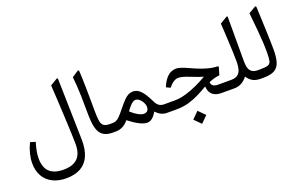

<svg xmlns="http://www.w3.org/2000/svg" viewBox="-106 -1144 2919 1867"><g transform="rotate(-20 1353.5 -210.5)"><path d="M584 -43 569.3 -669.9Q568.8 -678.2 565.4 -680.4Q562 -682.6 555.2 -678.7L484.4 -636.2Q488.3 -574.2 492.4 -501.5Q496.6 -428.7 500.2 -354.2Q503.9 -279.8 506.8 -212.9Q509.8 -146 511.5 -95Q513.2 -43.9 513.2 -18.6Q513.2 46.4 492.2 89.4Q471.2 132.3 428.2 153.8Q385.3 175.3 318.8 175.3Q223.1 175.3 175 129.2Q127 83 127 -9.3Q127 -77.6 156.2 -171.9L102.5 -188Q77.1 -134.3 64.7 -84.2Q52.2 -34.2 52.2 12.2Q52.2 90.8 84.7 147.2Q117.2 203.6 176.8 233.4Q236.3 263.2 316.9 263.2Q407.2 263.2 467.3 228.8Q527.3 194.3 556.9 126.2Q586.4 58.1 584 -43Z M797.4 -269.5Q797.4 -318.4 796.9 -376Q796.4 -433.6 795.4 -490.2Q794.4 -546.9 793 -593.8Q791.5 -640.6 789.6 -667.5Q789.1 -678.7 785.4 -682.4Q781.7 -686 774.9 -681.6L710.4 -639.2Q714.8 -595.2 718.3 -547.9Q721.7 -500.5 723.4 -438Q725.1 -375.5 725.1 -284.7Q725.1 -220.2 730 -167.7Q734.9 -115.2 751.2 -77.6Q767.6 -40 801.3 -20Q835 0 892.6 0H909.2Q920.9 0 920.9 -37.6V-49.8Q920.9 -87.9 909.2 -87.9H895Q849.6 -87.9 829.1 -104Q808.6 -120.1 803 -159.7Q797.4 -199.2 797.4 -269.5Z M1109.4 -139.2Q1128.9 -167.5 1146 -186.3Q1163.1 -205.1 1177.7 -214.6Q1192.4 -224.1 1204.6 -224.1Q1225.6 -224.1 1244.9 -208Q1264.2 -191.9 1276.6 -168.2Q1289.1 -144.5 1289.1 -122.6Q1289.1 -95.7 1276.1 -82Q1263.2 -68.4 1237.3 -68.4Q1214.4 -68.4 1182.1 -85.9Q1149.9 -103.5 1109.4 -139.2ZM903.8 -87.9Q877 -87.9 877 -49.8V-37.6Q877 0 903.8 0H921.9Q1001.5 0 1055.7 -68.4Q1174.8 24.4 1241.7 24.4Q1259.8 24.4 1276.6 15.6Q1293.5 6.8 1309.3 -10.7Q1325.2 -28.3 1339.8 -54.2Q1365.2 -27.3 1392.6 -13.7Q1419.9 0 1454.6 0H1463.4Q1475.1 0 1475.1 -37.6V-49.8Q1475.1 -87.9 1463.4 -87.9H1454.6Q1422.9 -87.9 1402.3 -102.8Q1381.8 -117.7 1367.7 -147.5Q1349.1 -186 1326.7 -223.1Q1304.2 -260.3 1275.6 -284.7Q1247.1 -309.1 1210 -309.1Q1186 -309.1 1164.3 -298.8Q1142.6 -288.6 1116 -262Q1089.4 -235.4 1050.3 -186Q1018.1 -145.5 997.1 -124.3Q976.1 -103 959 -95.5Q941.9 -87.9 921.4 -87.9Z M1736.8 82 1669.4 149.4 1736.8 216.8 1804.2 149.4ZM1568.4 -217.8Q1595.2 -250.5 1620.8 -266.8Q1646.5 -283.2 1670.4 -283.2Q1689 -283.2 1715.1 -276.4Q1741.2 -269.5 1775.4 -255.9Q1828.6 -234.9 1862.1 -222.9Q1895.5 -210.9 1909.2 -208Q1859.4 -178.2 1799.8 -150.6Q1740.2 -123 1679.4 -105.5Q1618.7 -87.9 1565.9 -87.9H1458Q1431.2 -87.9 1431.2 -49.8V-37.6Q1431.2 0 1458 0H1549.3Q1620.1 0 1679.2 -17.1Q1738.3 -34.2 1789.8 -60.5Q1841.3 -86.9 1888.2 -114.3Q1895.5 0 2017.1 0H2120.6Q2132.3 0 2132.3 -37.6V-49.8Q2132.3 -87.9 2120.6 -87.9H2014.6Q1979.5 -87.9 1961.7 -100.8Q1943.8 -113.8 1943.4 -139.2Q1977.5 -153.3 2005.4 -160.6Q2033.2 -168 2054.7 -168.5L2076.7 -242.2Q2079.1 -249.5 2076.7 -253.2Q2074.2 -256.8 2067.4 -256.8Q2035.6 -257.3 1997.3 -265.4Q1959 -273.4 1913.8 -289.6Q1868.7 -305.7 1816.9 -329.6Q1720.2 -375 1683.6 -375Q1656.7 -375 1633.8 -366Q1610.8 -356.9 1591.6 -339.1Q1572.3 -321.3 1556.2 -295.9Q1540 -270.5 1526.9 -237.3Z M2115.2 -87.9Q2088.4 -87.9 2088.4 -49.8V-37.6Q2088.4 0 2115.2 0H2149.9Q2229.5 0 2285.6 -72.3Q2308.6 -36.1 2340.8 -18.1Q2373 0 2423.3 0H2438.5Q2450.2 0 2450.2 -37.6V-49.8Q2450.2 -87.9 2438.5 -87.9H2423.8Q2388.2 -87.9 2366.7 -101.6Q2345.2 -115.2 2335.7 -142.6Q2326.2 -169.9 2326.2 -210.4V-669.9Q2326.2 -678.7 2323.2 -681.4Q2320.3 -684.1 2314 -680.2L2241.2 -636.7Q2245.1 -568.4 2249.3 -492.2Q2253.4 -416 2256.1 -347.9Q2258.8 -279.8 2258.8 -234.4Q2258.8 -190.4 2249.5 -157.5Q2240.2 -124.5 2216.1 -106.2Q2191.9 -87.9 2147 -87.9Z M2433.1 -87.9Q2406.2 -87.9 2406.2 -49.8V-37.6Q2406.2 0 2433.1 0H2450.7Q2526.4 0 2566.7 -23.4Q2606.9 -46.9 2621.8 -96.7Q2636.7 -146.5 2636.7 -225.6Q2636.7 -256.3 2635.3 -307.9Q2633.8 -359.4 2631.6 -421.6Q2629.4 -483.9 2626.7 -547.6Q2624 -611.3 2621.6 -667Q2621.1 -676.3 2616.7 -678.5Q2612.3 -680.7 2603.5 -675.3L2536.6 -636.2Q2547.4 -532.2 2554 -459Q2560.5 -385.7 2563.7 -329.6Q2566.9 -273.4 2566.9 -219.2Q2566.9 -161.6 2560.5 -133.5Q2554.2 -105.5 2530.3 -96.7Q2506.3 -87.9 2453.6 -87.9Z"/></g></svg>

Font: Sahel VF Regular
Style: Regular
Weight: 400
Foundry: Saber Rastikerdar (saber.rastikerdar@gmail.com)
Version: Version 3.4.0